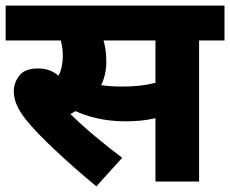

<svg xmlns="http://www.w3.org/2000/svg" viewBox="-20 -642 814 679"><path d="M773.9 -499V-622.1H0V-499H194.8C199.7 -481.9 202.1 -463.9 202.1 -445.8C202.1 -418.9 197.3 -395 187 -374C167 -391.6 143.1 -399.9 115.2 -399.9C83.5 -399.9 61.5 -391.6 48.3 -374.5C35.2 -357.4 28.8 -339.4 28.8 -319.8C28.8 -290.5 39.1 -260.7 69.8 -221.2C95.2 -189.5 129.9 -153.3 174.3 -111.8C218.3 -70.3 267.1 -27.3 320.8 17.1L412.1 -84C346.2 -133.3 278.3 -189.9 229 -238.8C234.9 -241.7 240.7 -245.1 247.1 -249C288.1 -230 348.6 -212.9 422.9 -212.9C460.4 -212.9 495.1 -215.8 529.8 -224.1V0H684.1V-499ZM411.1 -335.9C385.3 -335.9 360.8 -337.4 337.9 -340.8C349.1 -364.7 356 -391.6 356 -424.8C356 -456.1 351.6 -479 346.2 -499H529.8V-349.1C491.2 -339.4 456.1 -335.9 411.1 -335.9Z"/></svg>

Font: Noto Reveo Sans
Style: Regular
Weight: 800
Designer: Monotype Design Team
Foundry: Monotype Imaging Inc.
Version: Version 2.007